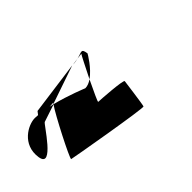

<svg xmlns="http://www.w3.org/2000/svg" viewBox="-58 -850 747 747"><g transform="rotate(-45 315.0 -477.0)"><path d="M-11 -466C1 -388 96 -546 103 -546L175 -570C152 -538 70 -378 73 -371C73 -370 416 -310 417 -317C420 -323 435 -438 435 -438C436 -446 314 -454 305 -454C302 -454 322 -496 343 -540C331 -532 319 -527 307 -527C307 -527 242 -554 174 -571L334 -626L113 -596L103 -583C97 -583 91 -584 86 -584C49 -584 -23 -546 -11 -466ZM90 -567C89 -567 89 -566 89 -566ZM158 -574C169 -575 178 -576 180 -576C179 -576 177 -574 174 -571C169 -572 163 -573 158 -574ZM343 -540C379 -565 409 -616 409 -617C404 -650 397 -637 367 -630L391 -633C388 -630 365 -584 343 -540ZM336 -626H338ZM338 -626C349 -626 359 -628 367 -630Z"/></g></svg>

Font: Ampere
Style: SCRevIta
Weight: 400
Version: Version 1